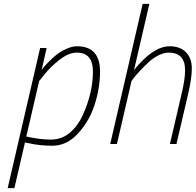

<svg xmlns="http://www.w3.org/2000/svg" viewBox="-20 -750 1019 1000"><path d="M381 -509Q501 -509 501 -377Q501 -293 473.5 -206.5Q446 -120 387 -55.5Q328 9 253 9Q187 9 130 -4L110 -8L55 230H20L189 -500H223L197 -386Q201 -391 207.5 -399.5Q214 -408 234.5 -429Q255 -450 275.5 -466Q296 -482 325.5 -495.5Q355 -509 381 -509ZM464 -377Q464 -476 380 -476Q338 -476 290.5 -439Q243 -402 214 -365L184 -328L117 -39Q187 -23 244.5 -23Q302 -23 344 -59Q386 -95 411 -150Q464 -267 464 -377Z M678 -385Q777 -509 864 -509Q918 -509 948.5 -478Q979 -447 979 -394Q979 -341 959 -257L899 0H865L925 -258Q944 -336 944 -384Q944 -476 858 -476Q833 -476 804 -461Q775 -446 752 -424Q706 -381 676 -343L665 -328L589 0H554L723 -730H758Z"/></svg>

Font: Titillium Web ExtraLight
Style: Italic
Weight: 275
Italic angle: -13°
Version: Version 1.002;PS 57.000;hotconv 1.0.70;makeotf.lib2.5.55311